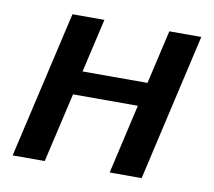

<svg xmlns="http://www.w3.org/2000/svg" viewBox="-61 -558 699 627"><g transform="rotate(10 288.5 -244.0)"><path d="M18.6 0 130.9 -487.8H236.8L195.8 -309.6H411.1L452.1 -487.8H558.1L446.3 0H340.3L393.1 -230.5H178.2L125 0Z"/></g></svg>

Font: HK Grotesk SemiBold Italic
Style: Regular
Weight: 600
Italic angle: -13°
Designer: Alfredo Marco Pradil and Stefan Peev
Foundry: Hanken Design Co.
Version: Version 1.000;PS 001.000;hotconv 1.0.88;makeotf.lib2.5.64775